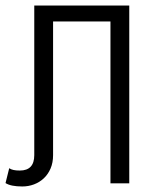

<svg xmlns="http://www.w3.org/2000/svg" viewBox="-32 -657 598 688"><path d="M431.2 -637.2V0H363.8V-580.1H158.2V-101.1Q158.2 -74.2 149.2 -53.2Q140.1 -32.2 125 -18.1Q109.9 -3.9 89.8 3.7Q69.8 11.2 47.9 11.2Q6.8 11.2 -12.2 -1L1 -54.2Q7.8 -49.8 16.4 -47.9Q24.9 -45.9 39.1 -45.9Q90.8 -45.9 90.8 -101.1V-637.2Z"/></svg>

Font: Anonymous Pro
Style: Regular
Weight: 400
Monospace: yes
Designer: Mark Simonson
Version: Version 1.003